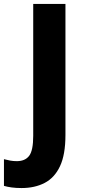

<svg xmlns="http://www.w3.org/2000/svg" viewBox="-89 -734 428 971"><path d="M20 217Q-8 217 -30 214Q-52 211 -69 206V71Q-54 75 -38 78Q-22 81 -4 81Q38 81 58.5 54Q79 27 79 -47V-714H242V-52Q242 48 214.5 106.5Q187 165 137 191Q87 217 20 217Z"/></svg>

Font: Noto Sans Sinhala SemiCondensed ExtraBold
Style: Regular
Weight: 800
Width: 4
Designer: Jelle Bosma - Monotype Design Team
Foundry: Monotype Imaging Inc.
Version: Version 2.006; ttfautohint (v1.8.4.7-5d5b)